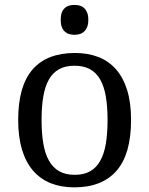

<svg xmlns="http://www.w3.org/2000/svg" viewBox="-20 -765 617 794"><path d="M522 -269Q522 -127.9 462.2 -59.1Q402.3 9.8 287.1 9.8Q232.9 9.8 189.9 -7.3Q147 -24.4 116.9 -59.1Q86.9 -93.8 71 -146.2Q55.2 -198.7 55.2 -269Q55.2 -409.2 114.5 -477.5Q173.8 -545.9 290 -545.9Q344.2 -545.9 387.2 -529.1Q430.2 -512.2 460.2 -477.8Q490.2 -443.4 506.1 -391.4Q522 -339.4 522 -269ZM151.9 -269Q151.9 -213.4 159.2 -170.9Q166.5 -128.4 182.9 -99.9Q199.2 -71.3 225.3 -56.6Q251.5 -42 289.1 -42Q326.7 -42 352.5 -56.6Q378.4 -71.3 394.5 -99.9Q410.6 -128.4 417.7 -170.9Q424.8 -213.4 424.8 -269Q424.8 -324.7 417.5 -366.7Q410.2 -408.7 394 -436.8Q377.9 -464.8 351.8 -479Q325.7 -493.2 288.1 -493.2Q250.5 -493.2 224.6 -479Q198.7 -464.8 182.6 -436.8Q166.5 -408.7 159.2 -366.7Q151.9 -324.7 151.9 -269ZM231 -683.1Q231 -700.7 235.4 -712.4Q239.7 -724.1 247.6 -731.4Q255.4 -738.8 265.6 -741.7Q275.9 -744.6 288.1 -744.6Q299.8 -744.6 310.1 -741.7Q320.3 -738.8 328.1 -731.4Q335.9 -724.1 340.6 -712.4Q345.2 -700.7 345.2 -683.1Q345.2 -665.5 340.6 -653.8Q335.9 -642.1 328.1 -634.8Q320.3 -627.4 310.1 -624.3Q299.8 -621.1 288.1 -621.1Q275.9 -621.1 265.6 -624.3Q255.4 -627.4 247.6 -634.8Q239.7 -642.1 235.4 -653.8Q231 -665.5 231 -683.1Z"/></svg>

Font: Noto Serif
Style: Regular
Weight: 400
Designer: Monotype Design team
Foundry: Monotype Imaging Inc.
Version: Version 1.02